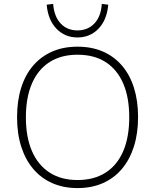

<svg xmlns="http://www.w3.org/2000/svg" viewBox="-20 -951 791 979"><path d="M375 8Q304 8 247 -17Q190 -42 150 -89Q110 -136 88.5 -202.5Q67 -269 67 -353Q67 -437 88 -503.5Q109 -570 149 -616.5Q189 -663 246 -688Q303 -713 375 -713Q447 -713 504 -688.5Q561 -664 601.5 -617Q642 -570 663 -503.5Q684 -437 684 -354Q684 -270 662.5 -203Q641 -136 601 -89Q561 -42 504 -17Q447 8 375 8ZM375 -33Q459 -33 518 -70.5Q577 -108 608 -179.5Q639 -251 639 -353Q639 -455 608 -526Q577 -597 518.5 -634.5Q460 -672 375 -672Q292 -672 233 -634.5Q174 -597 143 -525.5Q112 -454 112 -353Q112 -252 143 -180.5Q174 -109 233 -71Q292 -33 375 -33ZM375 -760Q311 -760 268 -804.5Q225 -849 218 -927L251 -931Q256 -867 289 -831.5Q322 -796 375 -796Q428 -796 461.5 -831.5Q495 -867 499 -931L532 -927Q525 -849 482 -804.5Q439 -760 375 -760Z"/></svg>

Font: Nunito Sans 12pt ExtraLight
Style: Regular
Weight: 200
Designer: Vernon Adams
Foundry: Vernon Adams
Version: Version 3.101;gftools[0.9.27]